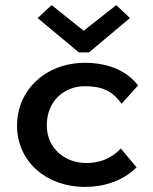

<svg xmlns="http://www.w3.org/2000/svg" viewBox="-20 -723 603 755"><path d="M183 -703 128 -652 290 -517H330L491 -652L437 -703L309 -602ZM314 12C388 12 463 -11 517 -65L455 -139C416 -97 368 -82 319 -82C236 -82 164 -139 164 -230C164 -329 236 -384 313 -384C377 -384 421 -368 458 -315L523 -387C480 -443 408 -476 314 -476C161 -476 47 -370 47 -229C47 -88 162 12 314 12Z"/></svg>

Font: Inconsolata SemiExpanded
Style: Bold
Weight: 700
Width: 6
Monospace: yes
Designer: Raph Levien, Cyreal, Brenton Simpson
Foundry: Raph Levien, Cyreal, Google
Version: Version 3.100